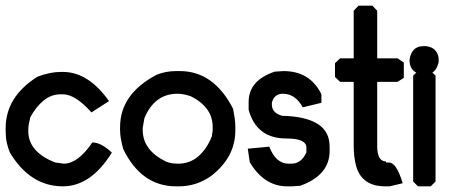

<svg xmlns="http://www.w3.org/2000/svg" viewBox="-34 -658 1598 678"><path d="M188 -404Q278 -404 351 -301L289 -261Q232 -325 188 -325H180Q147 -325 120 -303Q93 -281 73 -244Q71 -235 68.5 -223.5Q66 -212 66 -202V-194Q66 -157 91 -129Q116 -101 162 -84L192 -80Q242 -81 292 -155Q323 -155 361 -119Q287 0 188 0Q73 0 1 -119Q-6 -136 -10 -154Q-14 -172 -14 -194V-206Q-14 -316 98 -387Q143 -404 180 -404Z M601 -407Q721 -407 789 -274Q792 -258 794.5 -242.5Q797 -227 797 -210V-197Q797 -103 712 -37Q660 0 598 0H588Q465 0 401 -132Q396 -151 393 -167Q390 -183 390 -199V-209Q390 -326 519 -394Q552 -407 587 -407ZM470 -207V-199Q470 -128 551 -88H550Q560 -84 570.5 -82Q581 -80 595 -80Q637 -80 667.5 -107Q698 -134 715 -179Q715 -181 714.5 -182.5Q714 -184 716 -188Q716 -191 716.5 -193Q717 -195 717 -197V-210Q717 -280 638 -319L640 -318Q628 -322 616.5 -324.5Q605 -327 593 -327Q512 -327 476 -241Z M967 -407Q1061 -407 1101 -325V-295L1035 -279Q1009 -327 965 -327Q934 -327 926 -295V-289Q926 -257 967 -248L965 -249Q1045 -247 1087.5 -220.5Q1130 -194 1130 -140V-125Q1130 -39 1026 -2L998 0H980Q899 0 848 -85L841 -133L917 -140Q940 -80 985 -80H995Q1030 -80 1048 -120V-137Q1048 -169 977 -169Q872 -169 844 -270V-298Q844 -374 936 -405Z M1232 -638H1281L1298 -620V-452H1370L1392 -437V-383L1370 -369H1298V-142Q1298 -88 1329 -88V-84H1340Q1366 -84 1388 -11L1342 0H1326Q1245 0 1224 -70Q1219 -89 1217 -107Q1215 -125 1215 -142V-369H1167L1149 -386V-435L1167 -452H1215V-620Z M1471 -495Q1494 -492 1504.5 -478.5Q1515 -465 1515 -448V-439Q1505 -393 1463 -393Q1412 -400 1412 -446Q1419 -495 1461 -495ZM1442 -407H1487L1504 -391V-17L1487 0H1442L1425 -17V-391Z"/></svg>

Font: Ekushey Kolom
Style: Bold
Weight: 700
Designer: Al Mamun Sumon
Foundry: Al Mamun Sumon
Version: Version 1.0